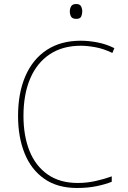

<svg xmlns="http://www.w3.org/2000/svg" viewBox="-20 -927 640 957"><path d="M364 10Q266 10 200.5 -36Q135 -82 102.5 -163Q70 -244 70 -349Q70 -463 106.5 -547.5Q143 -632 213 -678Q283 -724 382 -724Q423 -724 466.5 -715.5Q510 -707 550 -687L540 -663Q497 -684 456 -691.5Q415 -699 383 -699Q292 -699 228 -656.5Q164 -614 130.5 -535.5Q97 -457 97 -349Q97 -250 127 -175Q157 -100 217.5 -57.5Q278 -15 368 -15Q413 -15 457.5 -25Q502 -35 537 -48V-21Q505 -8 461 1Q417 10 364 10ZM360 -833Q341 -833 334.5 -844Q328 -855 328 -870Q328 -884 334.5 -895.5Q341 -907 360 -907Q378 -907 384 -895.5Q390 -884 390 -870Q390 -857 385 -845Q380 -833 360 -833Z"/></svg>

Font: Noto Sans Mono Thin
Style: Regular
Weight: 100
Designer: Monotype Design Team
Foundry: Monotype Imaging Inc.
Version: Version 2.014